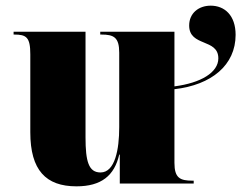

<svg xmlns="http://www.w3.org/2000/svg" viewBox="-20 -648 852 678"><path d="M250 10C338 10 384 -28 401 -102H403V0H664V-10H660C616 -10 596 -19 596 -73V-333C727 -348 812 -418 812 -525C812 -594 773 -628 724 -628C681 -628 648 -601 648 -558C648 -482 751 -513 751 -442C751 -392 689 -355 596 -343V-536H334V-526H338C382 -526 401 -516 401 -462V-199C401 -120 386 -39 335 -39C293 -39 282 -78 282 -163V-536H28V-526H30C73 -526 87 -517 87 -456V-181C87 -47 142 10 250 10Z"/></svg>

Font: Noto Serif Display Black
Style: Regular
Weight: 900
Designer: Monotype Design Team
Foundry: Monotype Imaging Inc.
Version: Version 2.009